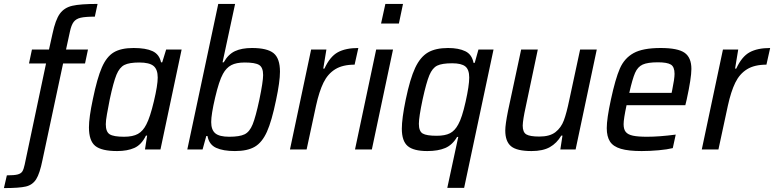

<svg xmlns="http://www.w3.org/2000/svg" viewBox="-87 -763 3951 980"><path d="M39 77 148 -439H61L76 -510H163L181 -591Q196 -662 218.5 -693Q241 -724 282 -733.5Q323 -743 411 -743L397 -678Q349 -678 325 -672.5Q301 -667 289 -651Q277 -635 270 -602L250 -510H362L347 -439H235L130 53Q116 123 97.5 152Q79 181 45 189Q11 197 -67 197L-52 132Q-14 132 3 127.5Q20 123 27 112Q34 101 39 77Z M367 -113Q367 -163 387 -257Q409 -364 433 -419Q457 -474 494 -496Q531 -518 595 -518Q657 -518 691.5 -502Q726 -486 735 -445H741L761 -510H840L732 0H653L664 -71H658Q635 -24 599 -8Q563 8 511 8Q432 8 399.5 -18Q367 -44 367 -113ZM660 -128Q679 -164 698.5 -246Q718 -328 718 -367Q718 -409 696.5 -426.5Q675 -444 624 -444Q573 -444 548 -431.5Q523 -419 507.5 -381.5Q492 -344 473 -255Q465 -214 459 -180.5Q453 -147 453 -129Q453 -90 473 -77.5Q493 -65 546 -65Q591 -65 617 -79.5Q643 -94 660 -128Z M972 -69H966L947 0H869L1027 -743H1113L1049 -445H1055Q1078 -486 1112.5 -502Q1147 -518 1199 -518Q1277 -518 1309.5 -491.5Q1342 -465 1342 -397Q1342 -346 1322 -252Q1300 -145 1275.5 -90.5Q1251 -36 1213.5 -14Q1176 8 1112 8Q1052 8 1016 -8.5Q980 -25 972 -69ZM1237 -255Q1256 -347 1256 -380Q1256 -419 1235.5 -431.5Q1215 -444 1162 -444Q1119 -444 1093.5 -430.5Q1068 -417 1051 -386Q1031 -350 1011 -264.5Q991 -179 991 -140Q991 -100 1012 -82.5Q1033 -65 1083 -65Q1136 -65 1161.5 -77.5Q1187 -90 1202.5 -128Q1218 -166 1237 -255Z M1501 -510H1579L1563 -413H1569Q1597 -474 1637 -496Q1677 -518 1742 -518L1723 -433Q1662 -433 1624 -409.5Q1586 -386 1564 -341Q1542 -296 1526 -223L1478 0H1393Z M1858 -643 1880 -743H1970L1949 -643ZM1725 0 1833 -510H1919L1811 0Z M2252 -64H2246Q2222 -23 2185.5 -7.5Q2149 8 2094 8Q2024 8 1994 -17.5Q1964 -43 1964 -106Q1964 -158 1984 -255Q2006 -361 2032 -416.5Q2058 -472 2097 -495Q2136 -518 2200 -518Q2254 -518 2288 -501.5Q2322 -485 2330 -442H2336L2355 -510H2432L2282 196H2196ZM2252 -128Q2271 -161 2289.5 -243.5Q2308 -326 2308 -367Q2308 -408 2288 -424Q2268 -440 2221 -440Q2169 -440 2144.5 -428Q2120 -416 2104.5 -379Q2089 -342 2070 -255Q2051 -165 2051 -131Q2051 -93 2070.5 -81.5Q2090 -70 2142 -70Q2185 -70 2210 -83Q2235 -96 2252 -128Z M2492 -97Q2492 -127 2506 -197L2573 -510H2658L2596 -216Q2582 -153 2581 -122Q2581 -88 2599.5 -77Q2618 -66 2666 -66Q2719 -66 2748 -88.5Q2777 -111 2791 -148.5Q2805 -186 2819 -254L2874 -510H2959L2851 0H2773L2784 -71H2778Q2755 -32 2719.5 -12Q2684 8 2626 8Q2551 8 2521.5 -16.5Q2492 -41 2492 -97Z M3010 -109Q3010 -157 3031 -254Q3054 -361 3077 -413.5Q3100 -466 3147 -492Q3194 -518 3285 -518Q3373 -518 3407.5 -493.5Q3442 -469 3442 -411Q3442 -365 3418 -255L3411 -226H3111Q3096 -156 3096 -129Q3096 -103 3107 -89.5Q3118 -76 3143.5 -70.5Q3169 -65 3216 -65Q3278 -65 3362 -76L3347 -7Q3319 0 3274.5 4Q3230 8 3188 8Q3121 8 3082 -3.5Q3043 -15 3026.5 -40.5Q3010 -66 3010 -109ZM3341 -289 3344 -303Q3356 -361 3356 -386Q3356 -422 3337 -433.5Q3318 -445 3271 -445Q3219 -445 3193.5 -433.5Q3168 -422 3154.5 -391Q3141 -360 3125 -289Z M3603 -510H3681L3665 -413H3671Q3699 -474 3739 -496Q3779 -518 3844 -518L3825 -433Q3764 -433 3726 -409.5Q3688 -386 3666 -341Q3644 -296 3628 -223L3580 0H3495Z"/></svg>

Font: Saira Semi Condensed
Style: Italic
Weight: 400
Width: 4
Italic angle: -12°
Designer: Hector Gatti with collaboration of the Omnibus-Type team
Foundry: Omnibus-Type
Version: Version 1.001; ttfautohint (v1.8)